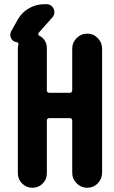

<svg xmlns="http://www.w3.org/2000/svg" viewBox="-20 -890 540 910"><path d="M463.9 -659.2V-71.3Q463.9 -42 443.4 -21Q422.9 0 393.6 0Q364.3 0 343.3 -21Q322.3 -42 322.3 -71.3V-319.3Q322.3 -324.2 319.3 -327.1Q316.4 -330.1 310.5 -330.1H212.9Q209 -330.1 205.6 -327.1Q202.1 -324.2 202.1 -319.3V-69.3Q202.1 -40 182.1 -20Q162.1 0 133.8 0Q105.5 0 85 -20Q64.5 -40 64.5 -69.3V-661.1Q64.5 -670.9 67.4 -679.7Q69.3 -687.5 58.6 -690.4Q41 -692.4 32.7 -708.5Q24.4 -724.6 33.2 -742.2L63.5 -795.9Q82 -830.1 116.2 -850.1Q150.4 -870.1 189.5 -870.1H199.2Q224.6 -870.1 234.4 -847.7Q244.1 -825.2 226.6 -805.7L164.1 -735.4Q161.1 -732.4 161.6 -727.5Q162.1 -722.7 165 -721.7Q202.1 -702.1 202.1 -661.1V-460.9Q202.1 -456.1 205.6 -453.1Q209 -450.2 212.9 -450.2H310.5Q315.4 -450.2 318.8 -453.1Q322.3 -456.1 322.3 -460.9V-659.2Q322.3 -688.5 343.3 -709.5Q364.3 -730.5 393.6 -730.5Q422.9 -730.5 443.4 -709.5Q463.9 -688.5 463.9 -659.2Z"/></svg>

Font: Rounded-X Mgen+ 1m bold
Style: Bold
Weight: 700
Designer: [Source Han Sans]
Ryoko NISHIZUKA  (kana & ideographs); Paul D. Hunt (Latin, Greek & Cyrillic); Wenlong ZHANG  (bopomofo
Version: Version 1.059.20150602